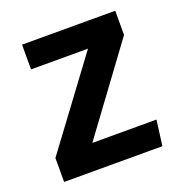

<svg xmlns="http://www.w3.org/2000/svg" viewBox="-97 -576 620 659"><g transform="rotate(-20 213.0 -246.0)"><path d="M398.9 -92.8 386.7 0H27.8V-87.4L261.2 -401.9H53.2V-492.2H393.6V-403.8L164.6 -92.8Z"/></g></svg>

Font: Amiri Typewriter
Style: Bold
Weight: 700
Monospace: yes
Designer: Khaled Hosny
Version: Version 1.1